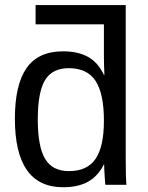

<svg xmlns="http://www.w3.org/2000/svg" viewBox="-20 -745 596 774"><path d="M40 -266.6Q40 -403.3 87.2 -470.7Q134.3 -538.1 234.4 -538.1Q293.9 -538.1 334.2 -516.1Q374.5 -494.1 398.9 -443.4H400.9Q398.9 -486.3 398.9 -518.1V-647H123.5V-724.6H486.8V-108.9Q486.8 -26.4 489.7 0H404.8Q403.8 -4.4 401.9 -35.6Q399.9 -66.9 399.9 -82H398.9Q374 -33.7 334.2 -12Q294.4 9.8 234.4 9.8Q40 9.8 40 -266.6ZM132.3 -263.7Q132.3 -153.8 161.9 -104.5Q191.4 -55.2 257.8 -55.2Q331.5 -55.2 365.2 -104.5Q398.9 -153.8 398.9 -258.3Q398.9 -367.7 365.2 -418.9Q331.5 -470.2 256.8 -470.2Q190.9 -470.2 161.6 -422.1Q132.3 -374 132.3 -263.7Z"/></svg>

Font: Liberation Sans
Style: Regular
Weight: 400
Designer: Steve Matteson
Foundry: Ascender Corporation
Version: Version 2.00.1